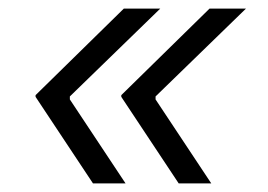

<svg xmlns="http://www.w3.org/2000/svg" viewBox="-20 -498 626 448"><path d="M197 -70H273L143 -266V-273L354 -478H269L63 -276V-272ZM397 -70H473L343 -266V-273L554 -478H469L263 -276V-272Z"/></svg>

Font: Fixel Display 20240404
Style: Italic
Weight: 400
Italic angle: -10°
Designer: AlfaBravo + MacPaw
Foundry: Kyrylo Tkachov, Marchela Mozhyna, Serhii Makarenko, Maria Weinstein, Zakhar Kryvoshyya
Version: Version 1.211;Glyphs 3.2 (3225)